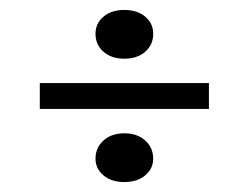

<svg xmlns="http://www.w3.org/2000/svg" viewBox="-20 -493 500 386"><path d="M230 -225Q256 -225 272 -210.5Q288 -196 288 -174Q288 -154 272 -140.5Q256 -127 230 -127Q204 -127 188 -140.5Q172 -154 172 -174Q172 -196 188 -210.5Q204 -225 230 -225ZM230 -473Q256 -473 272 -459.5Q288 -446 288 -425Q288 -403 272 -389Q256 -375 230 -375Q204 -375 188 -389Q172 -403 172 -425Q172 -446 188 -459.5Q204 -473 230 -473ZM60 -274V-326H400V-274Z"/></svg>

Font: Kalnia Thin SemiBold
Style: Regular
Weight: 600
Version: Version 1.105